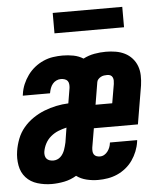

<svg xmlns="http://www.w3.org/2000/svg" viewBox="-52 -770 705 825"><g transform="rotate(-5 300.0 -358.0)"><path d="M138 8Q107 8 77 -1Q47 -10 27.5 -31.5Q8 -53 2.5 -84Q-3 -115 2 -146Q6 -172 16 -198Q26 -224 44 -245.5Q62 -267 85.5 -283Q109 -299 134.5 -309Q160 -319 186.5 -324.5Q213 -330 239 -331L250 -397Q251 -405 250 -413.5Q249 -422 244.5 -427.5Q240 -433 232 -435.5Q224 -438 216 -438Q206 -438 196.5 -433.5Q187 -429 180.5 -421Q174 -413 170.5 -403.5Q167 -394 165 -384Q165 -383 165 -382.5Q165 -382 164 -381H47Q47 -383 47.5 -385Q48 -387 48 -388Q51 -410 59.5 -430Q68 -450 81 -468Q94 -486 111.5 -500Q129 -514 149.5 -523Q170 -532 191 -535Q212 -538 232 -538Q256 -538 279 -533.5Q302 -529 321 -517Q344 -529 369 -533.5Q394 -538 419 -538Q440 -538 461 -534.5Q482 -531 500 -522Q518 -513 531.5 -498Q545 -483 552 -464Q559 -445 559.5 -423.5Q560 -402 557 -381L529 -215H339L325 -133Q324 -125 324.5 -117Q325 -109 329 -103Q333 -97 340 -94.5Q347 -92 355 -92Q365 -92 373.5 -97Q382 -102 388 -110Q394 -118 397.5 -127Q401 -136 402 -145Q402 -146 402 -146.5Q402 -147 403 -148H520Q520 -146 519.5 -144.5Q519 -143 519 -141Q516 -120 508 -100Q500 -80 487.5 -62Q475 -44 457.5 -30Q440 -16 420.5 -7.5Q401 1 380 4.5Q359 8 339 8Q313 8 288.5 2Q264 -4 245 -18Q220 -3 192.5 2.5Q165 8 138 8ZM427 -315 441 -397Q442 -405 442 -412Q442 -419 439 -425.5Q436 -432 430 -435Q424 -438 416 -438Q409 -438 402 -437Q395 -436 388.5 -432.5Q382 -429 377 -423.5Q372 -418 371 -411L355 -315ZM154 -92Q162 -92 170 -95Q178 -98 184.5 -104Q191 -110 195.5 -117.5Q200 -125 203 -133Q206 -141 208 -149Q210 -157 212 -165L222 -228Q204 -224 186.5 -217Q169 -210 154 -197.5Q139 -185 130 -168Q121 -151 118 -132Q117 -124 118.5 -116Q120 -108 125 -102.5Q130 -97 137.5 -94.5Q145 -92 154 -92ZM206 -636V-724H506V-636Z"/></g></svg>

Font: Iosevka Curly Slab ExObl
Style: Bold
Weight: 700
Width: 7
Italic angle: -9°
Monospace: yes
Designer: Belleve Invis
Foundry: Belleve Invis
Version: Version 11.0.0; ttfautohint (v1.8.3)